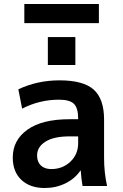

<svg xmlns="http://www.w3.org/2000/svg" viewBox="-20 -933 616 963"><path d="M279 -530Q398 -530 450 -483.5Q502 -437 502 -333V-140Q502 -69 517 0H394Q388 -33 385 -77H383Q355 -36 307.5 -13Q260 10 204 10Q131 10 87.5 -30.5Q44 -71 44 -143Q44 -230 117.5 -282.5Q191 -335 329 -335H372V-338Q372 -391 351 -412Q330 -433 276 -433Q178 -433 91 -388L72 -485Q167 -530 279 -530ZM220 -607V-747H358V-607ZM102 -817V-913H476V-817ZM166 -153Q166 -121 185 -103Q204 -85 237 -85Q294 -85 333 -122Q372 -159 372 -215V-249H329Q250 -249 208 -222.5Q166 -196 166 -153Z"/></svg>

Font: Mplus 1p Bold
Style: Bold
Weight: 700
Version: Version 1.061